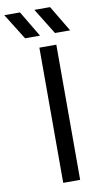

<svg xmlns="http://www.w3.org/2000/svg" viewBox="-171 -1004 549 1049"><g transform="rotate(-10 104.0 -479.0)"><path d="M91 0H185V-750H91ZM100 -958 189 -814H273L187 -958ZM-67 -958 23 -814H106L20 -958Z"/></g></svg>

Font: Bounded Light
Style: Regular
Weight: 300
Designer: Vlad Churkin
Version: Version 3.0